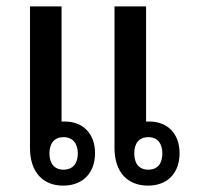

<svg xmlns="http://www.w3.org/2000/svg" viewBox="-20 -574 619 602"><path d="M178 8C240 8 278 -32 278 -94C278 -154 241 -193 183 -193C179 -193 176 -193 173 -193V-554H74V-110C74 -34 115 8 178 8ZM444 8C506 8 543 -32 543 -94C543 -154 506 -193 448 -193C445 -193 442 -193 438 -193V-554H339V-110C339 -34 380 8 444 8ZM179 -42C151 -42 135 -61 135 -93C135 -125 151 -144 179 -144C208 -144 224 -124 224 -93C224 -61 208 -42 179 -42ZM445 -42C416 -42 401 -61 401 -93C401 -125 416 -144 445 -144C474 -144 489 -124 489 -93C489 -61 474 -42 445 -42Z"/></svg>

Font: Noto Sans Thai Looped SemiCondensed Medium
Style: Regular
Weight: 500
Width: 4
Designer: Sasikarn Vongin, Ben Mitchell
Foundry: The Fontpad Ltd
Version: Version 1.001